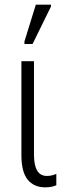

<svg xmlns="http://www.w3.org/2000/svg" viewBox="-20 -795 279 825"><path d="M174 10Q126 10 99 -23Q72 -56 72 -128V-532H126V-131Q126 -39 181 -39Q203 -39 222 -48V1Q213 5 201.5 7.5Q190 10 174 10ZM85 -606V-617L134 -775H199V-767L120 -606Z"/></svg>

Font: Noto Sans Condensed Light
Style: Regular
Weight: 300
Width: 3
Designer: Monotype Design Team
Foundry: Monotype Imaging Inc.
Version: Version 2.013; ttfautohint (v1.8.4.7-5d5b)